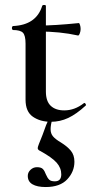

<svg xmlns="http://www.w3.org/2000/svg" viewBox="-20 -479 377 774"><path d="M83 -77V-303Q83 -336 72.5 -347Q62 -358 32 -358Q31 -358 29.5 -360.5Q28 -363 28 -366Q28 -369 29.5 -371.5Q31 -374 32 -374Q126 -378 150 -455Q151 -459 158 -459Q165 -459 165 -455V-110Q165 -71 184.5 -52.5Q204 -34 239 -34Q281 -34 318 -63L320 -64Q323 -64 325.5 -59.5Q328 -55 325 -53Q288 -19 255 -3.5Q222 12 185 12Q142 12 112.5 -8.5Q83 -29 83 -77ZM136 -352V-376Q200 -376 298 -386Q300 -386 302.5 -378.5Q305 -371 305 -362Q305 -353 301.5 -344Q298 -335 294 -336Q222 -352 136 -352ZM184 42Q184 59 193.5 70.5Q203 82 225 95Q251 111 265.5 128.5Q280 146 280 173Q280 213 251 244Q222 275 164 275Q130 275 111 264Q92 253 92 230Q92 216 103 205.5Q114 195 129 195Q146 195 153 202.5Q160 210 165 224Q171 238 178 245Q185 252 201 252Q227 252 227 224Q227 198 208.5 177Q190 156 143 130Q138 128 135 125Q132 122 132 118Q132 114 137 101Q151 68 166 25Q171 16 175 1L191 2Q184 24 184 42Z"/></svg>

Font: Cormorant Garamond SemiBold
Style: Regular
Weight: 600
Designer: Christian Thalmann (Catharsis Fonts)
Foundry: Catharsis Fonts
Version: Version 4.000